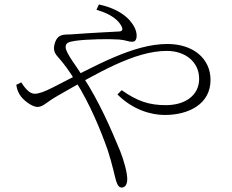

<svg xmlns="http://www.w3.org/2000/svg" viewBox="-20 -792 1040 860"><path d="M525 48C542 48 550 32 550 10C550 -19 535 -73 518 -116C476 -217 426 -334 352 -448C326 -490 274 -555 274 -580C274 -599 284 -604 316 -609C373 -617 471 -618 513 -615C542 -613 555 -605 571 -605C585 -605 592 -613 592 -633C592 -656 579 -680 560 -702C535 -729 493 -757 423 -772L412 -748C480 -729 511 -700 524 -675C532 -659 528 -652 514 -651C482 -649 391 -645 298 -638C270 -636 240 -643 226 -600C213 -561 232 -546 248 -527C266 -506 286 -481 318 -429C383 -327 432 -206 462 -121C484 -54 495 3 500 18C507 41 515 48 525 48ZM718 -277C824 -277 923 -325 923 -434C923 -530 845 -595 730 -595C578 -595 412 -500 216 -400C181 -382 154 -372 135 -372C111 -372 90 -400 75 -423L53 -412C55 -398 59 -384 67 -370C82 -343 125 -313 147 -313C174 -313 185 -333 240 -364C417 -465 583 -564 727 -564C811 -564 872 -514 872 -439C872 -366 811 -321 723 -321C647 -321 595 -339 525 -388L506 -369C575 -300 657 -277 718 -277Z"/></svg>

Font: Source Han Serif TW VF
Style: Regular
Weight: 250
Designer: Ryoko NISHIZUKA 西塚涼子 (kana & ideographs); Frank Grießhammer (Latin, Greek & Cyrillic); Wenlong ZHANG 张文龙 (bopomofo); San
Foundry: Adobe
Version: Version 2.002;hotconv 1.1.0;makeotfexe 2.6.0